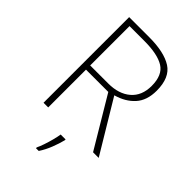

<svg xmlns="http://www.w3.org/2000/svg" viewBox="-273 -813 1132 1132"><g transform="rotate(45 293.0 -246.5)"><path d="M269 -714Q394 -714 459 -672.5Q524 -631 524 -522Q524 -441 481 -393.5Q438 -346 366 -326L562 0H515L327 -315H141V0H102V-714ZM264 -678H141V-350H292Q379 -350 431 -394.5Q483 -439 483 -521Q483 -611 429 -644.5Q375 -678 264 -678ZM347 68Q338 104 322 145Q306 186 283 221H260V214Q268 198 277.5 170.5Q287 143 295 112.5Q303 82 306 61H347Z"/></g></svg>

Font: Noto Sans ExtraLight
Style: Regular
Weight: 200
Designer: Monotype Design Team
Foundry: Monotype Imaging Inc.
Version: Version 2.007